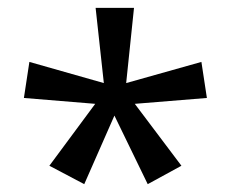

<svg xmlns="http://www.w3.org/2000/svg" viewBox="-20 -780 591 490"><path d="M322 -760H224L245 -568L55 -622L41 -530L223 -515L106 -357L195 -310L272 -485L357 -310L443 -357L324 -515L508 -530L494 -622L302 -568Z"/></svg>

Font: Noto Sans Arabic
Style: Regular
Weight: 400
Designer: Monotype Design Team, Nadine Chahine, Nizar Qandah and Khaled Hosny
Foundry: Monotype Imaging Inc.
Version: Version 2.012